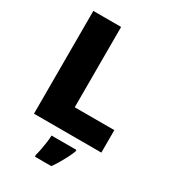

<svg xmlns="http://www.w3.org/2000/svg" viewBox="-222 -824 1026 1155"><g transform="rotate(30 291.0 -246.5)"><path d="M77 0V-714H270V-156H545V0ZM407 72Q396 99 384 122.5Q372 146 358 170Q344 194 325 221H211V207Q217 186 222 159Q227 132 230.5 106Q234 80 234 61H407Z"/></g></svg>

Font: Noto Sans Symbols Black
Style: Regular
Weight: 900
Version: Version 2.002